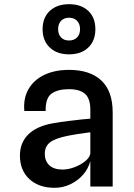

<svg xmlns="http://www.w3.org/2000/svg" viewBox="-20 -889 640 915"><path d="M240 6Q165 6 120 -35.5Q75 -77 75 -148Q75 -208.5 114.5 -248Q154 -287.5 232 -301.5Q269 -308 305.2 -312.5Q341.5 -317 369.8 -319.8Q398 -322.5 410.5 -323.5V-365.5Q410.5 -419.5 385.2 -441.8Q360 -464 308 -464Q256 -464 226.2 -443.2Q196.5 -422.5 197.5 -360H96Q90.5 -420.5 116 -464.5Q141.5 -508.5 191.2 -532.2Q241 -556 308.5 -556Q409.5 -556 463.2 -505.2Q517 -454.5 517 -353V0H410.5V-121.5Q401 -85 375.8 -56.2Q350.5 -27.5 315.2 -10.8Q280 6 240 6ZM278 -81Q305 -81 334 -91.8Q363 -102.5 384.8 -119.8Q406.5 -137 410.5 -156.5V-258.5Q403.5 -258 384.5 -255.2Q365.5 -252.5 344 -249.2Q322.5 -246 306 -242.5Q243 -230 218.2 -210.5Q193.5 -191 193.5 -156Q193.5 -121.5 215.2 -101.2Q237 -81 278 -81ZM309 -630Q251.5 -630 217.2 -662.5Q183 -695 183 -750Q183 -805 217.2 -837Q251.5 -869 309 -869Q367 -869 400.8 -837Q434.5 -805 434.5 -750Q434.5 -695 400.8 -662.5Q367 -630 309 -630ZM309 -696Q333 -696 347.2 -710.5Q361.5 -725 361.5 -750Q361.5 -775 347.2 -789.8Q333 -804.5 309 -804.5Q285 -804.5 271 -789.8Q257 -775 257 -750Q257 -725 271 -710.5Q285 -696 309 -696Z"/></svg>

Font: Spline Sans Mono Medium
Style: Regular
Weight: 500
Monospace: yes
Version: Version 1.004